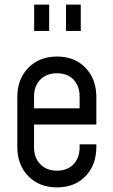

<svg xmlns="http://www.w3.org/2000/svg" viewBox="-20 -800 489 832"><path d="M227 12Q150.5 12 102.8 -36.5Q55 -85 55 -164.5V-379Q55 -457.5 102.8 -506.2Q150.5 -555 227 -555Q303.5 -555 350.5 -506.2Q397.5 -457.5 397.5 -379V-260.5H127.5V-162Q127.5 -116.5 154.5 -88.5Q181.5 -60.5 227 -60.5Q272.5 -60.5 298.8 -88.5Q325 -116.5 325 -162V-174.5H397.5V-164.5Q397.5 -85 350.5 -36.5Q303.5 12 227 12ZM227 -482.5Q181.5 -482.5 154.5 -454.8Q127.5 -427 127.5 -381.5V-330.5H325V-381.5Q325 -427 298.8 -454.8Q272.5 -482.5 227 -482.5ZM128 -666V-780H193V-666ZM266 -666V-780H330V-666Z"/></svg>

Font: Mohave
Style: Regular
Weight: 400
Designer: Gumpita Rahayu
Foundry: Tokotype
Version: Version 2.003; ttfautohint (v1.8.3)